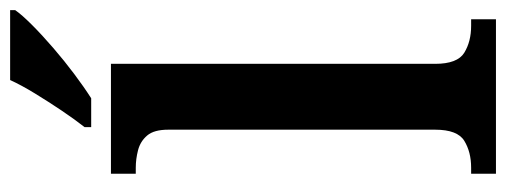

<svg xmlns="http://www.w3.org/2000/svg" viewBox="-330 -669 999 379"><g transform="rotate(-90 169.5 -479.5)"><path d="M16 0V-49H28Q59 -49 81 -62.5Q103 -76 103 -120V-647Q103 -675 91.5 -688.5Q80 -702 62.5 -706.5Q45 -711 28 -711H16V-760H233V-120Q233 -76 255 -62.5Q277 -49 308 -49H321V0ZM108 -812Q123 -831 140.5 -857Q158 -883 174.5 -910Q191 -937 201 -959H339V-949Q330 -936 310 -916Q290 -896 264.5 -874Q239 -852 213 -832.5Q187 -813 165 -799H108Z"/></g></svg>

Font: Noto Serif Malayalam SemiBold
Style: Regular
Weight: 600
Designer: Indian type Foundry, Jelle Bosma, Monotype Design Team
Foundry: Monotype Imaging Inc.
Version: Version 2.104; ttfautohint (v1.8.4.7-5d5b)